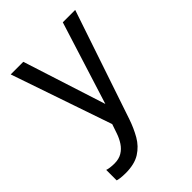

<svg xmlns="http://www.w3.org/2000/svg" viewBox="-219 -633 959 959"><g transform="rotate(-45 260.5 -153.5)"><path d="M92.5 224Q72.5 224 56 221.8Q39.5 219.5 35.5 217.5V143.5Q42 146.5 57 148.5Q72 150.5 87 150.5Q119 150.5 141 137.2Q163 124 178 101.2Q193 78.5 202.5 50L218.5 3L35.5 -531H124.5L271.5 -73.5H259.5L403.5 -531H491L296.5 45.5Q280 94 256.8 134.5Q233.5 175 194.8 199.5Q156 224 92.5 224Z"/></g></svg>

Font: Epilogue
Style: Regular
Weight: 400
Designer: Tyler Finck
Foundry: Etcetera Type Co
Version: Version 2.112